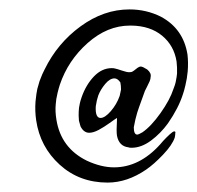

<svg xmlns="http://www.w3.org/2000/svg" viewBox="-20 -404 423 412"><path d="M185.5 -175.8Q184.1 -150.9 195.8 -150.9Q205.1 -150.9 217.8 -165.5Q230.5 -180.2 236.8 -198.2Q237.3 -200.7 238.3 -205.1Q239.3 -209.5 239.7 -211.9Q239.7 -219.7 238.3 -227.1Q232.4 -235.8 225.6 -235.8Q215.8 -235.8 205.8 -223.9Q195.8 -211.9 190.9 -199.2Q187.5 -189.5 185.5 -175.8ZM265.1 -251Q267.6 -252.4 270.5 -254.9Q273.4 -257.3 274.9 -258.3Q276.4 -259.3 278.3 -260.3Q280.3 -261.2 282.2 -261.2Q286.1 -261.2 295.9 -254.9Q305.2 -247.1 303.2 -238.8Q303.2 -234.9 301.3 -230Q299.3 -225.1 295.7 -218.3Q292 -211.4 291 -209Q290 -206.5 278.3 -173.8Q274.4 -163.6 270.5 -147.5Q270 -145.5 267.1 -130.9Q267.1 -115.2 274.4 -115.2Q277.3 -115.2 285.6 -120.1Q304.2 -132.8 324.5 -161.4Q344.7 -189.9 352.1 -212.9Q356 -222.7 356.9 -227.5Q357.9 -231.4 358.9 -238.3Q359.9 -245.1 359.9 -246.1Q360.4 -258.8 358.9 -272Q353.5 -306.2 327.9 -327.4Q302.2 -348.6 261.7 -349.1H258.8Q210.4 -349.1 168.2 -311.8Q126 -274.4 108.4 -222.2Q106.4 -216.3 103.5 -204.6Q100.1 -190.4 99.6 -180.2Q98.1 -165 101.1 -147Q110.8 -86.4 166.5 -59.1Q197.3 -44.9 224.6 -44.9Q279.3 -44.9 323.7 -94.2L330.1 -101.6Q336.9 -108.9 344 -115.5Q351.1 -122.1 354 -122.1Q357.4 -122.1 356 -117.2Q356.4 -116.2 355 -108.9Q349.6 -92.8 329.8 -72Q310.1 -51.3 293.5 -40Q252.9 -12.2 210.9 -12.2Q150.4 -12.2 108.2 -50.5Q65.9 -88.9 57.6 -146Q54.7 -166 56.2 -186Q58.1 -204.6 60.1 -213.4Q63 -224.1 64.9 -230Q71.3 -247.1 75.7 -254.9Q103 -311 152.8 -347.4Q202.6 -383.8 257.8 -383.8Q293.9 -383.8 325.2 -368.2Q373.5 -342.3 382.3 -287.1Q384.3 -270 382.8 -251Q381.3 -234.9 377.9 -221.2Q375 -208.5 372.6 -202.1Q363.3 -172.4 340.3 -139.2Q324.7 -117.7 304 -102.3Q283.2 -86.9 262.2 -86.9Q257.3 -86.9 255.4 -87.9Q235.4 -90.3 231 -112.8Q229.5 -122.1 231 -147V-150.9Q227.5 -148.9 215.3 -140.1Q203.1 -131.3 191.7 -125.2Q180.2 -119.1 171.4 -119.1Q159.7 -119.1 152.8 -132.8Q152.3 -134.8 151.1 -138.9Q149.9 -143.1 149.4 -145Q148.4 -157.2 148.9 -164.1Q148.9 -171.9 151.4 -182.6Q152.3 -187 155.3 -195.8Q164.6 -222.2 181.6 -240Q198.7 -257.8 219.7 -257.8Q224.6 -257.8 227.5 -256.8Q230.5 -256.3 241.2 -252.7Q252 -249 257.3 -249Q262.7 -249 265.1 -251Z"/></svg>

Font: Sintesa 4
Style: 4
Weight: 400
Version: Version 001.000